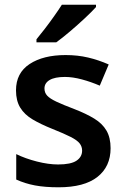

<svg xmlns="http://www.w3.org/2000/svg" viewBox="-20 -786 533 816"><path d="M450 -156Q450 -78 394 -34Q338 10 229 10Q171 10 128.5 2Q86 -6 49 -23V-131Q88 -112 137 -99.5Q186 -87 227 -87Q281 -87 305 -103Q329 -119 329 -146Q329 -163 318.5 -176.5Q308 -190 280.5 -204Q253 -218 203 -238Q153 -258 118.5 -278.5Q84 -299 66 -328.5Q48 -358 48 -402Q48 -476 106 -514Q164 -552 259 -552Q310 -552 354.5 -541.5Q399 -531 442 -512L404 -422Q367 -438 328 -448.5Q289 -459 256 -459Q213 -459 191 -446Q169 -433 169 -410Q169 -392 180.5 -379.5Q192 -367 219.5 -354Q247 -341 297 -322Q346 -303 380.5 -282Q415 -261 432.5 -231Q450 -201 450 -156ZM388 -766V-756Q371 -737 340.5 -708.5Q310 -680 277 -652Q244 -624 219 -606H135V-619Q150 -637 170 -663Q190 -689 209.5 -716.5Q229 -744 243 -766Z"/></svg>

Font: Noto Sans Cherokee SemiBold
Style: Regular
Weight: 600
Designer: Monotype Design Team
Foundry: Monotype Imaging Inc.
Version: Version 2.001; ttfautohint (v1.8.4.7-5d5b)